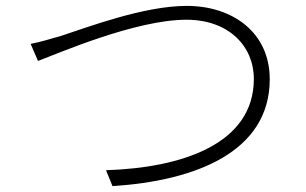

<svg xmlns="http://www.w3.org/2000/svg" viewBox="-20 -656 1040 652"><path d="M84 -507 109 -449C174 -473 439 -589 613 -589C757 -589 842 -499 842 -388C842 -166 596 -86 340 -78L362 -24C644 -42 896 -140 896 -387C896 -545 771 -636 614 -636C468 -636 276 -563 187 -534C148 -523 120 -514 84 -507Z"/></svg>

Font: Noto Sans CJK SC Light
Style: Regular
Weight: 300
Designer: Ryoko NISHIZUKA 西塚涼子 (kana, bopomofo & ideographs); Paul D. Hunt (Latin, Greek & Cyrillic); Sandoll Communications 산돌커뮤니
Foundry: Adobe
Version: Version 2.004;hotconv 1.0.118;makeotfexe 2.5.65603